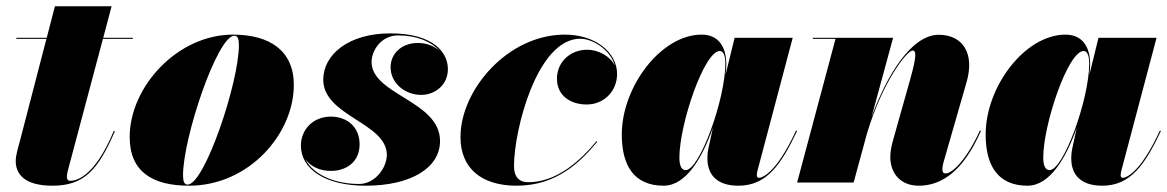

<svg xmlns="http://www.w3.org/2000/svg" viewBox="-20 -580 3708 610"><path d="M345 -163 341.5 -164C277.5 -9.5 215.5 -5.5 203.5 -5.5C197 -5.5 192.5 -9 192.5 -18C192.5 -27 195 -36.5 197 -43.5L307 -456.5H402V-460H308L334.5 -560H154.5L128.5 -460H32V-456.5H127.5L44 -135C39 -115 30 -89 30 -68.5C30 -29 55 10 147 10C248.5 10 292.5 -42 345 -163Z M580.5 10C771.5 10 913.5 -155 913.5 -310C913.5 -420 836 -470 720 -470C544 -470 392 -304.5 392 -144.5C392 -34.5 464.5 10 580.5 10ZM576 6.5C565 6.5 561.5 -4.5 561.5 -23.5C561.5 -142.5 670.5 -466.5 724.5 -466.5C735.5 -466.5 739 -455.5 739 -436.5C739 -317.5 630 6.5 576 6.5Z M1378 -132C1378 -260 1160.5 -278.5 1160.5 -383.5C1160.5 -417 1189 -467.5 1245 -467.5C1304 -467.5 1350 -448 1376 -419C1358.5 -434.5 1334 -443.5 1308 -443.5C1255.5 -443.5 1221 -409.5 1221 -366.5C1221 -314 1268.5 -278.5 1318 -278.5C1361.5 -278.5 1403 -309.5 1403 -360.5C1403 -412.5 1358 -474 1220 -474C1087 -474 1007 -406 1007 -327C1007 -211 1209 -190 1209 -88C1209 -47 1171.5 4.5 1121 4.5C1046 4.5 976 -23.5 950.5 -74C967 -50.5 997 -37 1031 -37C1081 -37 1122.5 -66 1122.5 -121.5C1122.5 -176 1083.5 -209.5 1031 -209.5C974.5 -209.5 936 -168 936 -117.5C936 -43 1012.5 10 1141.5 10C1288 10 1378 -48 1378 -132Z M1877.5 -129.5 1875 -131.5C1823.5 -69 1748.5 -1 1658 -1C1631.5 -1 1613 -16 1613 -52.5C1613 -166 1686 -457 1823.5 -457C1862 -457 1918.5 -423.5 1933.5 -371.5C1918.5 -402 1880 -422 1846 -422C1791 -422 1749.5 -382.5 1749.5 -330C1749.5 -275 1794 -248 1844 -248C1898 -248 1940.5 -289.5 1940.5 -345C1940.5 -414 1871.5 -470 1774.5 -470C1593.5 -470 1443 -295 1443 -144.5C1443 -45 1510 10 1621.5 10C1747.5 10 1823 -64 1877.5 -129.5Z M2287.5 -375C2287.5 -428.5 2265 -470 2209 -470C2081 -470 1955.5 -305.5 1955.5 -152.5C1955.5 -55 1993.5 10 2088.5 10C2160.5 10 2212 -80.5 2245 -174.5L2231 -110C2229.5 -103 2227.5 -92.5 2227.5 -76.5C2227.5 -25.5 2257 10 2326 10C2416.5 10 2462 -58 2512.5 -164L2509 -165C2444.5 -25.5 2399.5 -15 2391 -15C2387 -15 2384.5 -18 2384.5 -23C2384.5 -27.5 2385 -32 2386.5 -37.5L2498.5 -460H2314L2285 -342C2287 -356 2287.5 -367.5 2287.5 -375ZM2284.5 -378.5C2284.5 -263.5 2202.5 -39.5 2158.5 -39.5C2143.5 -39.5 2138.5 -57 2138.5 -79.5C2138.5 -184.5 2217 -418 2267 -418C2277 -418 2284.5 -405.5 2284.5 -378.5Z M2634.5 -456.5 2512.5 0H2692L2734.5 -156C2783.5 -320 2861.5 -419.5 2879.5 -419.5C2890.5 -419.5 2893.5 -405 2871.5 -327L2818 -137C2813 -120.5 2808.5 -97.5 2808.5 -82C2808.5 -29 2841 10 2899 10C2973.5 10 3041 -38 3096.5 -164L3093 -165C3054.5 -79.5 3008 -29 2984 -29C2977.5 -29 2974 -32.5 2974 -44C2974 -49 2976 -59 2977.5 -64L3051 -319.5C3077 -409.5 3039.5 -469.5 2962.5 -469.5C2875 -469.5 2797 -339.5 2749 -208.5L2817.5 -460H2562.5V-456.5Z M3443.5 -375C3443.5 -428.5 3421 -470 3365 -470C3237 -470 3111.5 -305.5 3111.5 -152.5C3111.5 -55 3149.5 10 3244.5 10C3316.5 10 3368 -80.5 3401 -174.5L3387 -110C3385.5 -103 3383.5 -92.5 3383.5 -76.5C3383.5 -25.5 3413 10 3482 10C3572.5 10 3618 -58 3668.5 -164L3665 -165C3600.5 -25.5 3555.5 -15 3547 -15C3543 -15 3540.5 -18 3540.5 -23C3540.5 -27.5 3541 -32 3542.5 -37.5L3654.5 -460H3470L3441 -342C3443 -356 3443.5 -367.5 3443.5 -375ZM3440.5 -378.5C3440.5 -263.5 3358.5 -39.5 3314.5 -39.5C3299.5 -39.5 3294.5 -57 3294.5 -79.5C3294.5 -184.5 3373 -418 3423 -418C3433 -418 3440.5 -405.5 3440.5 -378.5Z"/></svg>

Font: Bodoni* 48pt Fatface
Style: Italic
Weight: 900
Italic angle: -13°
Version: Version 2.3